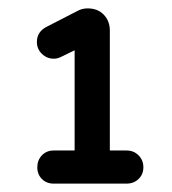

<svg xmlns="http://www.w3.org/2000/svg" viewBox="-20 -879 410 458"><path d="M68 -779Q68 -804 93 -816L165 -853Q176 -859 189 -859Q213 -859 227.5 -844Q242 -829 242 -806V-520H282Q299 -520 310.5 -508.5Q322 -497 322 -480Q322 -463 310.5 -452Q299 -441 282 -441H108Q91 -441 80 -452Q69 -463 69 -480Q69 -497 80 -508.5Q91 -520 108 -520H158V-759L125 -743Q121 -741 117 -740Q113 -739 108 -739Q92 -739 80 -750.5Q68 -762 68 -779Z"/></svg>

Font: Varela Round Precious
Style: Medium
Weight: 500
Designer: Joe Prince
Foundry: Joe Prince
Version: Version 1.000